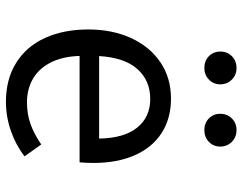

<svg xmlns="http://www.w3.org/2000/svg" viewBox="-106 -709 827 655"><g transform="rotate(90 307.5 -381.5)"><path d="M170.8 -239.5Q172.8 -179 194.4 -138.7Q215.9 -98.5 250.8 -79.2Q285.6 -60 328.7 -60Q368.7 -60 402.3 -71.8Q435.9 -83.6 472.8 -108.7L513.3 -51.8Q475.4 -22.1 426.4 -5.1Q377.4 11.8 327.7 11.8Q250.3 11.8 194.4 -23.1Q138.5 -57.9 109.5 -121.5Q80.5 -185.1 80.5 -269.2Q80.5 -350.8 109.7 -414.9Q139 -479 192.3 -515.1Q245.6 -551.3 316.4 -551.3Q384.1 -551.3 433.6 -519.5Q483.1 -487.7 509.5 -427.9Q535.9 -368.2 535.9 -286.7Q535.9 -263.1 533.8 -239.5ZM171.3 -306.2H452.8Q451.3 -391.3 415.4 -435.9Q379.5 -480.5 317.4 -480.5Q254.9 -480.5 215.6 -436.7Q176.4 -392.8 171.3 -306.2ZM155.9 -719.5Q155.9 -743.6 171.8 -759.2Q187.7 -774.9 212.3 -774.9Q235.4 -774.9 251.5 -759Q267.7 -743.1 267.7 -719.5Q267.7 -696.4 251.5 -680.8Q235.4 -665.1 212.3 -665.1Q187.7 -665.1 171.8 -680.5Q155.9 -695.9 155.9 -719.5ZM368.2 -719.5Q368.2 -743.1 384.1 -759Q400 -774.9 423.6 -774.9Q447.7 -774.9 463.8 -759Q480 -743.1 480 -719.5Q480 -695.9 463.8 -680.5Q447.7 -665.1 423.6 -665.1Q400 -665.1 384.1 -680.5Q368.2 -695.9 368.2 -719.5Z"/></g></svg>

Font: Fira Code Fixed
Style: Regular
Weight: 400
Monospace: yes
Designer: Carrois Corporate, Edenspiekermann AG, Nikita Prokopov
Foundry: Carrois Corporate, Edenspiekermann AG, Nikita Prokopov
Version: Version 5.002